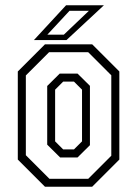

<svg xmlns="http://www.w3.org/2000/svg" viewBox="-20 -708 520 728"><path d="M150.5 0 47.5 -103V-437L150.5 -540H329.5L432.5 -437V-103L329.5 0ZM167.5 -30H314.5L402 -117.5V-422.5L314.5 -510H166L78 -422V-119.5ZM208 -111 159 -159.5V-382L206.5 -429H274L321 -382.5V-157.5L274 -111ZM219.5 -141.5H260.5L291 -172V-368L260.5 -398.5H219.5L189 -368V-172ZM108.5 -556 230.5 -688H374L232 -556ZM159.5 -576.5H222L317 -667H243.5Z"/></svg>

Font: Tourney Condensed Light
Style: Regular
Weight: 300
Width: 3
Designer: Tyler Finck
Foundry: Etcetera Type Co
Version: Version 1.010; ttfautohint (v1.8.3)